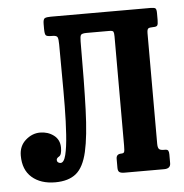

<svg xmlns="http://www.w3.org/2000/svg" viewBox="-44 -563 592 617"><g transform="rotate(-5 252.0 -254.0)"><path d="M7 -83.5Q7 -114.5 28.2 -133.2Q49.5 -152 75 -152Q100.5 -152 119.2 -137.8Q138 -123.5 138 -98Q138 -75 129.5 -70.2Q121 -65.5 121 -60Q121 -54 124.8 -51.5Q128.5 -49 132.5 -49Q143.5 -49 149.5 -73.2Q155.5 -97.5 158.2 -138.2Q161 -179 161.5 -228.8Q162 -278.5 161.5 -330.5Q161 -382.5 161 -428.5Q161 -446 158.2 -452Q155.5 -458 141.5 -458H138.5Q124 -458 120.5 -462.2Q117 -466.5 117 -483V-498.5Q117 -514 122.5 -517Q128 -520 142 -520H464Q476 -520 479.5 -517Q483 -514 483 -501.5V-479.5Q483 -466 480.2 -462Q477.5 -458 467.5 -458H467Q454.5 -458 450.8 -455Q447 -452 447 -439V-83.5Q447 -71 451 -66.5Q455 -62 466.5 -62H470.5Q478.5 -62 480.8 -57.8Q483 -53.5 483 -46V-17.5Q483 0 462 0H334.5Q323 0 318 -3.5Q313 -7 313 -17.5V-46.5Q313 -62 329.5 -62H329Q336.5 -62 338.5 -65.8Q340.5 -69.5 340.5 -87V-439Q340.5 -450 338.5 -454Q336.5 -458 325.5 -458H252.5Q236.5 -458 233.5 -453Q230.5 -448 230.5 -432Q230.5 -299 227.5 -212.8Q224.5 -126.5 213.2 -77.5Q202 -28.5 177.5 -8.5Q153 11.5 110 11.5Q63.5 11.5 35.2 -13Q7 -37.5 7 -83.5Z"/></g></svg>

Font: Besley* Condensed Medium
Style: Regular
Weight: 500
Width: 3
Designer: Owen Earl
Foundry: indestructible type*
Version: Version 3.000; ttfautohint (v1.8.3)